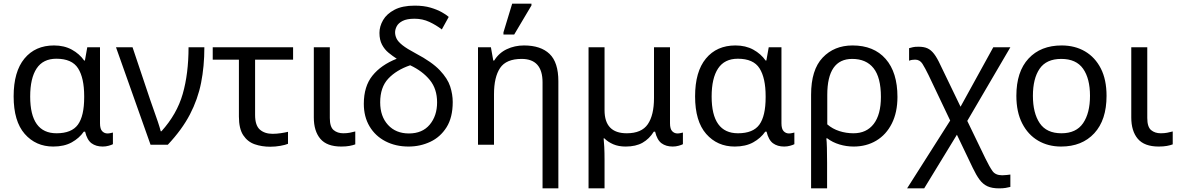

<svg xmlns="http://www.w3.org/2000/svg" viewBox="-20 -796 6492 1056"><path d="M273 10Q177 10 116 -59.5Q55 -129 55 -266Q55 -402 114.5 -474Q174 -546 277 -546Q333 -546 375 -523Q417 -500 443 -463H447L460 -536H530V-118Q530 -87 542 -74.5Q554 -62 571 -62Q579 -62 588 -64Q597 -66 601 -67V-3Q594 1 578 5.5Q562 10 545 10Q508 10 483.5 -8Q459 -26 448 -72H441Q416 -36 374.5 -13Q333 10 273 10ZM291 -63Q374 -63 408.5 -110.5Q443 -158 443 -261V-267Q443 -367 409.5 -420Q376 -473 290 -473Q217 -473 181.5 -419.5Q146 -366 146 -265Q146 -63 291 -63Z M808 0 618 -536H709L806 -247Q814 -223 826 -190Q838 -157 848.5 -125.5Q859 -94 864 -74H868Q953 -168 985 -279.5Q1017 -391 1017 -536H1104Q1104 -431 1086 -340.5Q1068 -250 1024.5 -166.5Q981 -83 903 0Z M1466 11Q1420 11 1381 -2.5Q1342 -16 1318 -52Q1294 -88 1294 -155V-468H1150V-536H1592V-468H1383V-164Q1383 -106 1409.5 -83Q1436 -60 1479 -60Q1501 -60 1524.5 -63.5Q1548 -67 1564 -71V-5Q1550 1 1522.5 6Q1495 11 1466 11Z M1857 10Q1778 10 1742 -32.5Q1706 -75 1706 -150V-536H1794V-147Q1794 -98 1815 -80.5Q1836 -63 1868 -63Q1888 -63 1903.5 -66Q1919 -69 1934 -73V-2Q1921 3 1902 6.5Q1883 10 1857 10Z M2227 10Q2156 10 2100 -19Q2044 -48 2012.5 -101Q1981 -154 1981 -225Q1981 -321 2028.5 -380Q2076 -439 2162 -473Q2139 -488 2117 -506Q2095 -524 2081 -550.5Q2067 -577 2067 -615Q2067 -651 2087 -685.5Q2107 -720 2150 -742.5Q2193 -765 2261 -765Q2311 -765 2348 -754Q2385 -743 2410.5 -728.5Q2436 -714 2448 -703L2410 -634Q2379 -658 2341.5 -675.5Q2304 -693 2260 -693Q2218 -693 2194.5 -681Q2171 -669 2162 -651.5Q2153 -634 2153 -618Q2153 -601 2161 -584Q2169 -567 2193.5 -547.5Q2218 -528 2267 -502Q2356 -455 2399 -409.5Q2442 -364 2456 -320.5Q2470 -277 2470 -235Q2470 -150 2436 -96Q2402 -42 2346.5 -16Q2291 10 2227 10ZM2229 -62Q2303 -62 2343.5 -110.5Q2384 -159 2384 -233Q2384 -307 2344 -356Q2304 -405 2236 -437Q2160 -411 2115.5 -363.5Q2071 -316 2071 -233Q2071 -156 2114 -109Q2157 -62 2229 -62Z M2964 240V-343Q2964 -472 2849 -472Q2764 -472 2730.5 -422Q2697 -372 2697 -278V0H2609V-536H2680L2693 -463H2698Q2724 -505 2767.5 -525.5Q2811 -546 2862 -546Q2954 -546 3002.5 -499.5Q3051 -453 3051 -349V240ZM2749 -606V-618L2797 -776H2903V-766L2808 -606Z M3217 240V-536H3305V-190Q3305 -63 3427 -63Q3509 -63 3543 -113Q3577 -163 3577 -257V-536H3665V-118Q3665 -87 3677 -74.5Q3689 -62 3706 -62Q3714 -62 3723 -64Q3732 -66 3736 -67V-3Q3729 1 3713 5.5Q3697 10 3680 10Q3643 10 3618.5 -8Q3594 -26 3583 -72H3576Q3551 -32 3514 -11Q3477 10 3421 10Q3382 10 3353 -2.5Q3324 -15 3304 -35H3300Q3302 -17 3303.5 13Q3305 43 3305 84V240Z M4021 10Q3925 10 3864 -59.5Q3803 -129 3803 -266Q3803 -402 3862.5 -474Q3922 -546 4025 -546Q4081 -546 4123 -523Q4165 -500 4191 -463H4195L4208 -536H4278V-118Q4278 -87 4290 -74.5Q4302 -62 4319 -62Q4327 -62 4336 -64Q4345 -66 4349 -67V-3Q4342 1 4326 5.5Q4310 10 4293 10Q4256 10 4231.5 -8Q4207 -26 4196 -72H4189Q4164 -36 4122.5 -13Q4081 10 4021 10ZM4039 -63Q4122 -63 4156.5 -110.5Q4191 -158 4191 -261V-267Q4191 -367 4157.5 -420Q4124 -473 4038 -473Q3965 -473 3929.5 -419.5Q3894 -366 3894 -265Q3894 -63 4039 -63Z M4441 240V-275Q4441 -412 4504.5 -479Q4568 -546 4669 -546Q4786 -546 4851 -472Q4916 -398 4916 -263Q4916 -178 4885 -116.5Q4854 -55 4799.5 -22.5Q4745 10 4675 10Q4635 10 4597 -1.5Q4559 -13 4530 -35H4525Q4527 -19 4528 17Q4529 53 4529 98V240ZM4674 -63Q4746 -63 4785.5 -114.5Q4825 -166 4825 -263Q4825 -370 4784.5 -421Q4744 -472 4667 -472Q4530 -472 4530 -274V-112Q4559 -87 4596.5 -75Q4634 -63 4674 -63Z M4969 240 5206 -133 5087 -383Q5068 -422 5053.5 -445Q5039 -468 5013 -468Q4994 -468 4980 -462V-531Q4991 -534 5001 -536.5Q5011 -539 5032 -539Q5062 -539 5081.5 -530Q5101 -521 5117.5 -499.5Q5134 -478 5152 -439L5263 -209L5443 -536H5537L5300 -131L5400 76Q5422 121 5438.5 144.5Q5455 168 5492 168Q5505 168 5516.5 166.5Q5528 165 5537 164V232Q5526 235 5511 237.5Q5496 240 5475 240Q5436 240 5411 228.5Q5386 217 5367.5 192Q5349 167 5330 127L5243 -55L5063 240Z M6066 -269Q6066 -136 5998.5 -63Q5931 10 5816 10Q5745 10 5689.5 -22.5Q5634 -55 5602 -117.5Q5570 -180 5570 -269Q5570 -402 5637 -474Q5704 -546 5819 -546Q5892 -546 5947.5 -513.5Q6003 -481 6034.5 -419.5Q6066 -358 6066 -269ZM5661 -269Q5661 -174 5698.5 -118.5Q5736 -63 5818 -63Q5899 -63 5937 -118.5Q5975 -174 5975 -269Q5975 -364 5937 -418Q5899 -472 5817 -472Q5735 -472 5698 -418Q5661 -364 5661 -269Z M6353 10Q6274 10 6238 -32.5Q6202 -75 6202 -150V-536H6290V-147Q6290 -98 6311 -80.5Q6332 -63 6364 -63Q6384 -63 6399.5 -66Q6415 -69 6430 -73V-2Q6417 3 6398 6.5Q6379 10 6353 10Z"/></svg>

Font: Noto Sans Historical
Style: Regular
Weight: 400
Designer: Monotype Design Team
Foundry: Monotype Imaging Inc.
Version: Version 2.013; ttfautohint (v1.8.4.7-5d5b)